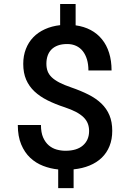

<svg xmlns="http://www.w3.org/2000/svg" viewBox="-20 -846 640 968"><path d="M429.2 -185.5Q429.2 -206.1 422.6 -223.1Q416 -240.2 401.4 -254.6Q386.7 -269 363.3 -281.5Q339.8 -293.9 306.2 -305.2Q258.3 -320.8 219.7 -340.1Q181.2 -359.4 153.8 -385Q126.5 -410.6 111.8 -444.6Q97.2 -478.5 97.2 -523.9Q97.2 -564.9 110.4 -598.9Q123.5 -632.8 147.7 -658Q171.9 -683.1 206.3 -698.7Q240.7 -714.4 283.2 -719.2V-825.7H361.3V-718.3Q403.8 -712.4 437.3 -694.6Q470.7 -676.8 494.1 -647.9Q517.6 -619.1 530 -579.6Q542.5 -540 542.5 -490.7H425.8Q425.8 -521.5 418.5 -546.1Q411.1 -570.8 397.5 -588.1Q383.8 -605.5 364 -614.7Q344.2 -624 318.8 -624Q291.5 -624 271.7 -616.7Q252 -609.4 239.3 -596.4Q226.6 -583.5 220.2 -565.2Q213.9 -546.9 213.9 -524.9Q213.9 -503.9 220 -487.3Q226.1 -470.7 240.7 -456.5Q255.4 -442.4 279.3 -429.9Q303.2 -417.5 338.9 -405.3Q387.2 -388.7 425.5 -369.4Q463.9 -350.1 490.7 -324.5Q517.6 -298.8 531.7 -265.1Q545.9 -231.4 545.9 -186.5Q545.9 -143.6 532.2 -109.6Q518.6 -75.7 493.2 -51Q467.8 -26.4 431.6 -11.5Q395.5 3.4 351.1 7.8V102.5H273.4V8.3Q233.9 4.4 197.3 -9.8Q160.6 -23.9 132.3 -50.5Q104 -77.1 86.9 -117.9Q69.8 -158.7 69.8 -215.8H186.5Q186.5 -177.7 197.5 -152.8Q208.5 -127.9 226.1 -113Q243.7 -98.1 265.6 -92Q287.6 -85.9 310.1 -85.9Q367.7 -85.9 398.4 -113Q429.2 -140.1 429.2 -185.5Z"/></svg>

Font: Roboto Mono
Style: Regular
Weight: 500
Designer: Google
Version: Version 2.000986; 2015; ttfautohint (v1.3)